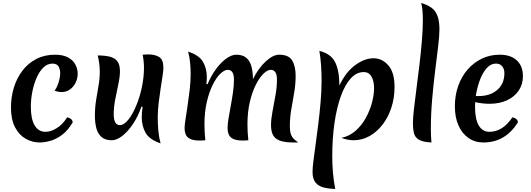

<svg xmlns="http://www.w3.org/2000/svg" viewBox="-20 -946 3580 1295"><path d="M188 -226Q188 -144 213.5 -100.5Q239 -57 287 -57Q324 -57 363.5 -82Q403 -107 433 -155Q450 -151 460 -142.5Q470 -134 470 -120Q439 -67 400 -37.5Q361 -8 321 3.5Q281 15 247 15Q198 15 153.5 -10Q109 -35 81.5 -87.5Q54 -140 54 -221Q54 -291 73.5 -355Q93 -419 131 -469Q169 -519 224.5 -548Q280 -577 351 -577Q405 -577 439 -558.5Q473 -540 488.5 -510.5Q504 -481 504 -449Q504 -418 490.5 -389.5Q477 -361 452.5 -343Q428 -325 395 -325Q384 -325 372 -327.5Q360 -330 348 -335Q361 -350 372.5 -382.5Q384 -415 386 -447Q387 -475 376 -496Q365 -517 334 -517Q300 -517 273 -491Q246 -465 227 -421.5Q208 -378 198 -327Q188 -276 188 -226Z M1063 21Q987 -5 961.5 -51Q936 -97 936 -156Q936 -187 942 -225L934 -227Q911 -160 876.5 -109Q842 -58 804.5 -29Q767 0 734 0Q689 0 664 -22.5Q639 -45 629.5 -82.5Q620 -120 620 -166Q620 -219 628 -269.5Q636 -320 644.5 -368Q653 -416 653 -462Q653 -490 649.5 -517Q646 -544 639 -572Q686 -572 719.5 -564Q753 -556 771 -533.5Q789 -511 789 -465Q789 -429 778.5 -379.5Q768 -330 757.5 -277Q747 -224 747 -176Q747 -102 789 -102Q810 -102 833.5 -125.5Q857 -149 878.5 -190Q900 -231 917 -283Q934 -335 943 -391.5Q952 -448 951 -503Q950 -522 948 -540.5Q946 -559 942 -577Q952 -578 962.5 -578.5Q973 -579 981 -579Q1025 -579 1053.5 -561.5Q1082 -544 1082 -490Q1082 -471 1076.5 -434Q1071 -397 1063.5 -349.5Q1056 -302 1050 -251.5Q1044 -201 1044 -154Q1044 -108 1048 -64Q1052 -20 1063 21Z M1380 -378Q1405 -438 1438.5 -482.5Q1472 -527 1507.5 -552Q1543 -577 1573 -577Q1617 -577 1641.5 -556Q1666 -535 1676 -497.5Q1686 -460 1686 -412Q1724 -488 1773 -532.5Q1822 -577 1863 -577Q1927 -577 1950.5 -538.5Q1974 -500 1974 -435Q1974 -379 1964.5 -322.5Q1955 -266 1945 -209.5Q1935 -153 1935 -95Q1935 -48 1949 -25.5Q1963 -3 1992 14Q1983 15 1973.5 15Q1964 15 1955 15Q1879 15 1843.5 -10Q1808 -35 1808 -102Q1808 -142 1818 -194.5Q1828 -247 1838 -303Q1848 -359 1848 -409Q1848 -475 1806 -475Q1784 -475 1757 -449Q1730 -423 1705.5 -374.5Q1681 -326 1665 -258Q1649 -190 1649 -106Q1649 -56 1655 0Q1644 1 1634 1.5Q1624 2 1616 2Q1563 2 1539 -17.5Q1515 -37 1515 -83Q1515 -109 1521.5 -148Q1528 -187 1536.5 -232.5Q1545 -278 1551.5 -324Q1558 -370 1558 -409Q1558 -475 1516 -475Q1494 -475 1467 -449.5Q1440 -424 1415.5 -375.5Q1391 -327 1375 -259Q1359 -191 1359 -106Q1359 -56 1365 0Q1354 1 1344 1.5Q1334 2 1326 2Q1273 2 1249 -17.5Q1225 -37 1225 -83Q1225 -100 1231 -139.5Q1237 -179 1245 -232Q1253 -285 1259.5 -341.5Q1266 -398 1266 -448Q1266 -487 1262 -525Q1258 -563 1249 -598Q1324 -573 1349.5 -528.5Q1375 -484 1375 -426Q1375 -403 1372 -380Z M2269 -369Q2312 -460 2375.5 -506.5Q2439 -553 2499 -553Q2557 -553 2599 -505.5Q2641 -458 2641 -360Q2641 -285 2619.5 -219.5Q2598 -154 2560 -105Q2522 -56 2472 -28Q2422 0 2365 0Q2325 0 2283 -16Q2338 -28 2379 -64.5Q2420 -101 2447.5 -151Q2475 -201 2489 -254Q2503 -307 2503 -352Q2503 -399 2485.5 -429.5Q2468 -460 2434 -460Q2385 -460 2346 -417.5Q2307 -375 2279 -297.5Q2251 -220 2236 -116.5Q2221 -13 2221 108Q2221 160 2225.5 215.5Q2230 271 2241 329Q2196 327 2161.5 318Q2127 309 2107.5 284.5Q2088 260 2088 213Q2088 188 2094 139Q2100 90 2109 26Q2118 -38 2127 -111Q2136 -184 2142.5 -259Q2149 -334 2149 -402Q2149 -455 2145.5 -506Q2142 -557 2134 -603Q2213 -583 2241 -525.5Q2269 -468 2269 -369Z M2765 -117Q2765 -150 2772 -211Q2779 -272 2789 -349Q2799 -426 2809 -509Q2819 -592 2825.5 -670Q2832 -748 2832 -809Q2832 -850 2829 -880.5Q2826 -911 2820 -926Q2893 -905 2918.5 -863.5Q2944 -822 2944 -751Q2944 -705 2935 -631Q2926 -557 2914.5 -465Q2903 -373 2894.5 -273Q2886 -173 2886 -75Q2886 -52 2887 -29.5Q2888 -7 2890 15Q2830 12 2804 -4.5Q2778 -21 2771.5 -49.5Q2765 -78 2765 -117Z M3241 15Q3183 15 3139.5 -15.5Q3096 -46 3072 -100.5Q3048 -155 3048 -229Q3048 -303 3070.5 -366.5Q3093 -430 3134 -477Q3175 -524 3230 -550.5Q3285 -577 3350 -577Q3425 -577 3466 -538.5Q3507 -500 3507 -432Q3507 -377 3478.5 -335Q3450 -293 3399.5 -269.5Q3349 -246 3282 -246Q3256 -246 3231.5 -249Q3207 -252 3185 -257Q3184 -241 3184 -226Q3184 -143 3209 -100Q3234 -57 3281 -57Q3371 -57 3436 -155Q3473 -146 3473 -120Q3387 15 3241 15ZM3327 -517Q3289 -517 3261 -484.5Q3233 -452 3215 -401.5Q3197 -351 3189 -298H3207Q3287 -298 3334.5 -340Q3382 -382 3382 -452Q3382 -481 3367 -499Q3352 -517 3327 -517Z"/></svg>

Font: Merienda SemiBold
Style: Regular
Weight: 600
Designer: Eduardo Rodriguez Tunni
Foundry: Eduardo Rodriguez Tunni
Version: Version 2.001; ttfautohint (v1.8.4.7-5d5b)